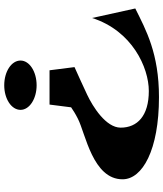

<svg xmlns="http://www.w3.org/2000/svg" viewBox="48 -599 771 907"><g transform="rotate(-90 433.5 -145.5)"><path d="M555 -297 570 -179C526 -159 494 -145 439 -119C384 -93 284 -31 284 39C284 118 340 172 457 172C568 172 742 93 802 -96L847 108C745 159 634 220 428 220C179 220 40 142 40 48C40 -93 256 -127 326 -163C350 -175 365 -185 380 -195L393 -297ZM484 -511C420 -511 368 -477 368 -434C368 -392 420 -358 484 -358C549 -358 601 -392 601 -434C601 -477 549 -511 484 -511Z"/></g></svg>

Font: Coconat
Style: Bold
Weight: 900
Width: 8
Designer: Sara Lavazza
Foundry: Collletttivo
Version: Version 1.000;Glyphs 3.2 (3217)